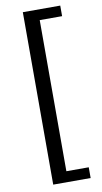

<svg xmlns="http://www.w3.org/2000/svg" viewBox="-104 -896 563 1056"><g transform="rotate(-10 177.5 -367.5)"><path d="M313 -849H104V114H313V54H188V-790H313Z"/></g></svg>

Font: Bithumb Trading Sans Medium
Style: Regular
Weight: 500
Designer: Ham Hyungwon
Foundry: Bithumb
Version: Version 1.200;FEAKit 1.0